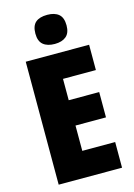

<svg xmlns="http://www.w3.org/2000/svg" viewBox="-138 -1007 750 1077"><g transform="rotate(-15 237.5 -468.5)"><path d="M432 0H64V-714H432V-567H241V-443H418V-296H241V-149H432ZM248 -937Q291 -937 314.5 -917Q338 -897 338 -852Q338 -808 314 -788Q290 -768 248 -768Q205 -768 181 -788Q157 -808 157 -852Q157 -897 180 -917Q203 -937 248 -937Z"/></g></svg>

Font: Noto Sans Khmer UI Condensed Black
Style: Regular
Weight: 900
Width: 3
Designer: Danh Hong and the Monotype Design Team
Foundry: Monotype Imaging Inc.
Version: Version 2.002; ttfautohint (v1.8.4.7-5d5b)